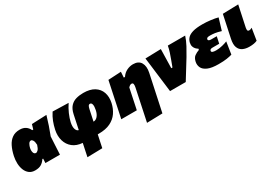

<svg xmlns="http://www.w3.org/2000/svg" viewBox="22 -1349 3362 2378"><g transform="rotate(-30 1703.0 -160.0)"><path d="M165.5 16Q116.5 16 84 -8.8Q51.5 -33.5 34.5 -75Q17.5 -116.5 15.2 -167.2Q13 -218 24 -270Q40 -344.5 67.8 -400.2Q95.5 -456 139.5 -487Q183.5 -518 247 -518Q298.5 -518 331.5 -495.5Q364.5 -473 381 -434.5H396Q401 -451 406 -467.5Q411 -484 416 -502L628 -510.5Q609.5 -446 586.2 -377.5Q563 -309 540.5 -252.5Q537 -189.5 533.5 -126.5Q530 -63.5 527 0H319Q320 -15.5 320.8 -31Q321.5 -46.5 322 -62H311Q289 -26.5 255.2 -5.2Q221.5 16 165.5 16ZM281.5 -166.5Q296 -166.5 312.8 -184.2Q329.5 -202 343.5 -247.5Q342 -291 329.8 -311.8Q317.5 -332.5 303 -332.5Q281 -332.5 267 -307.8Q253 -283 247.5 -256.5Q240 -221 248.5 -193.8Q257 -166.5 281.5 -166.5Z M806 198Q815 155 824.2 111.2Q833.5 67.5 844.5 15Q760 9 706.2 -34.2Q652.5 -77.5 632.5 -146Q612.5 -214.5 629.5 -296Q642 -354.5 661.8 -405.5Q681.5 -456.5 715 -508L941 -502Q906 -450.5 880 -391Q854 -331.5 842.5 -279Q830.5 -221.5 842.5 -186.5Q854.5 -151.5 881 -147L923.5 -347.5Q938.5 -417.5 972.5 -454.2Q1006.5 -491 1054.2 -504.5Q1102 -518 1157.5 -518Q1254 -518 1313.8 -480.8Q1373.5 -443.5 1395.5 -379.5Q1417.5 -315.5 1400.5 -235.5Q1385 -163 1346 -106Q1307 -49 1240.2 -16.5Q1173.5 16 1073.5 16H1058.5Q1048 64.5 1039.2 106.2Q1030.5 148 1021 193ZM1125.5 -306 1091.5 -146Q1125 -146 1150.5 -174.8Q1176 -203.5 1187 -255Q1197.5 -305 1191 -332.8Q1184.5 -360.5 1162 -360.5Q1148 -360.5 1140 -348Q1132 -335.5 1125.5 -306Z M1658 198Q1669.5 143 1681 88.8Q1692.5 34.5 1704.5 -22.5Q1717 -81.5 1729 -139Q1741 -196.5 1753.5 -255Q1759 -280.5 1755.8 -299.2Q1752.5 -318 1734 -318Q1720.5 -318 1709.5 -311Q1698.5 -304 1687 -291L1668 -200Q1657 -147 1647 -99.5Q1637 -52 1626 0H1404Q1415 -52 1425.5 -101.2Q1436 -150.5 1449 -213L1459.5 -263Q1472 -322 1484.5 -381Q1497 -440 1510 -502L1694 -512L1689 -431H1706Q1736 -476 1779.8 -497Q1823.5 -518 1869 -518Q1947.5 -518 1978.5 -464.8Q2009.5 -411.5 1991.5 -326Q1981.5 -278 1972.2 -234.8Q1963 -191.5 1953.5 -147L1938.5 -76.5Q1921.5 3 1908.5 64.8Q1895.5 126.5 1881.5 192Z M2101.5 0Q2096 -46 2089.8 -95.5Q2083.5 -145 2078 -190.5L2067 -279.5Q2060.5 -334.5 2053.5 -391Q2046.5 -447.5 2039.5 -502L2263 -508Q2262 -463.5 2260.5 -406.5Q2259 -349.5 2258 -298L2256.5 -238H2273.5L2305.5 -324Q2322 -368.5 2336.8 -413Q2351.5 -457.5 2359.5 -502H2607.5Q2587 -439.5 2554.5 -378.8Q2522 -318 2488.5 -263Q2446.5 -195 2405.5 -128.5Q2364.5 -62 2326 0Z M2791.5 12Q2692 12 2638 -12Q2584 -36 2566.2 -74.2Q2548.5 -112.5 2557.5 -155.5Q2568.5 -207 2598.8 -228.8Q2629 -250.5 2665.5 -263L2669 -279Q2653.5 -287.5 2638.2 -302.8Q2623 -318 2615 -341.5Q2607 -365 2614 -397.5Q2622 -433.5 2647.5 -460.2Q2673 -487 2724.2 -501.8Q2775.5 -516.5 2859 -516.5Q2915 -516.5 2976.2 -509Q3037.5 -501.5 3079 -490L3028.5 -323Q2978.5 -338.5 2943.2 -343.5Q2908 -348.5 2874 -348.5Q2842 -348.5 2833 -342Q2824 -335.5 2821.5 -325.5Q2819 -312.5 2830.5 -306Q2842 -299.5 2859 -299.5H2942.5L2922 -203.5H2827Q2805.5 -203.5 2797 -197.5Q2788.5 -191.5 2786 -181.5Q2782.5 -165.5 2799.5 -158.2Q2816.5 -151 2849.5 -151Q2895 -151 2941 -162.8Q2987 -174.5 3012 -185.5L2985 -11.5Q2954.5 -2 2909 5Q2863.5 12 2791.5 12Z M3229.5 16Q3176 16 3136.2 -3Q3096.5 -22 3079.8 -65.8Q3063 -109.5 3079 -184.5Q3085.5 -214 3089.5 -233.8Q3093.5 -253.5 3098.5 -276.5Q3114.5 -350.5 3125 -400.8Q3135.5 -451 3146.5 -502L3369.5 -508Q3352.5 -426.5 3337.5 -357Q3322.5 -287.5 3312.5 -240L3306.5 -211.5Q3302 -190 3305.2 -175.5Q3308.5 -161 3328.5 -161Q3337.5 -161 3346.8 -163.8Q3356 -166.5 3369 -174.5L3342 -4Q3322 5.5 3294 10.8Q3266 16 3229.5 16Z"/></g></svg>

Font: Commissioner Black
Style: Italic
Weight: 900
Italic angle: -12°
Designer: Kostas Bartsokas
Foundry: Kostas Bartsokas
Version: Version 1.000; ttfautohint (v1.8.3)